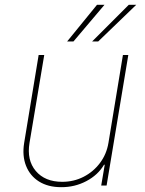

<svg xmlns="http://www.w3.org/2000/svg" viewBox="-20 -776 607 803"><path d="M433.6 -178.7 494.1 -545.9H516.6L425.8 0H403.3L418 -86.9H415Q389.6 -43.9 340.8 -18.3Q292 7.3 235.4 6.8Q181.2 6.8 143.3 -16.8Q105.5 -40.5 88.9 -82.5Q72.3 -124.5 81.1 -178.7L141.6 -545.9H165L103.5 -178.7Q91.3 -106.4 129.6 -61Q168 -15.6 240.2 -15.6Q288.6 -15.6 329.6 -36.6Q370.6 -57.6 398.2 -94.5Q425.8 -131.3 433.6 -178.7ZM365.2 -602.5 518.6 -755.9H549.8L390.6 -602.5ZM260.7 -602.5 385.7 -755.9H417L287.1 -602.5Z"/></svg>

Font: Inter Tight Thin
Style: Italic
Weight: 250
Italic angle: -9.39999°
Designer: Rasmus Andersson
Foundry: rsms
Version: Version 3.004